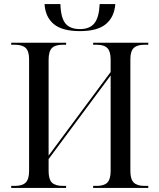

<svg xmlns="http://www.w3.org/2000/svg" viewBox="-20 -924 783 944"><path d="M373 -771Q286 -771 244.5 -805.5Q203 -840 199 -904H277Q279 -837 301.5 -809Q324 -781 373 -781Q421 -781 444 -809.5Q467 -838 470 -904H547Q542 -840 500.5 -805.5Q459 -771 373 -771ZM35 0V-10H53Q90 -10 106.5 -26.5Q123 -43 123 -84V-633Q123 -672 106.5 -688Q90 -704 53 -704H35V-714H305V-704H289Q251 -704 235 -687.5Q219 -671 219 -630V-159L524 -570V-631Q524 -671 508 -687.5Q492 -704 455 -704H438V-714H709V-704H691Q654 -704 637.5 -688Q621 -672 621 -633V-83Q621 -43 637.5 -26.5Q654 -10 691 -10H709V0H438V-10H455Q492 -10 508 -26.5Q524 -43 524 -84V-553L219 -142V-83Q219 -43 235 -26.5Q251 -10 289 -10H305V0Z"/></svg>

Font: Noto Serif Display SemiCondensed
Style: Regular
Weight: 400
Width: 4
Designer: Monotype Design Team
Foundry: Monotype Imaging Inc.
Version: Version 2.009